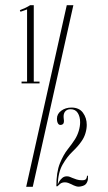

<svg xmlns="http://www.w3.org/2000/svg" viewBox="-20 -719 414 739"><path d="M80.8 0 237 -699H262.4L106.1 0ZM84.2 -398V-682.8Q78 -680.6 68.9 -677.2Q59.8 -673.8 58.8 -673.8L56.4 -679.8Q67.5 -684 77.9 -688.9Q88.4 -693.9 95.9 -699H110V-398ZM110 -405H132.2V-398H110ZM63 -405H84.2V-398H63ZM216.6 -238.6Q208 -236.4 203.6 -243.2Q199.2 -250 199.2 -262.2Q199.2 -280.8 215.8 -292.9Q232.2 -305 255 -305Q284.8 -305 299.3 -285Q313.9 -265 313.9 -238.4Q313.9 -222.8 308.8 -206Q303.8 -189.2 293.5 -174.9Q281 -156.4 259.8 -136.2Q238.5 -116.1 221.1 -85.8Q203.6 -55.5 202.1 -6.8L200.9 -6.5Q203 -11.6 207.4 -19.6Q211.9 -27.5 219.4 -33.9Q226.9 -40.4 237.2 -40.4Q243.1 -40.4 248.2 -38.5Q253.4 -36.6 258.5 -34.2Q265.9 -31.2 274.9 -28.2Q283.9 -25.2 296.1 -25.2Q305 -25.2 308.4 -27.6Q311.9 -30 313.3 -34.2Q314.8 -38.4 314.8 -42.6H318.5Q318.9 -40.5 318.6 -31.8Q318.4 -23 313 -13.9Q307.6 -4.8 292.4 -1.8Q281.8 0.9 272.4 -2.2Q263.1 -5.2 254.8 -9.8Q249.2 -12.5 242.9 -14.9Q236.6 -17.2 229.8 -17.2Q218.4 -17.2 211.1 -11.2Q203.9 -5.2 201 -2H196.9Q196.9 -56.5 210.4 -89.9Q223.9 -123.4 240.7 -144.4Q257.5 -165.5 268.8 -183.2Q278.2 -198.4 283.3 -215.7Q288.4 -233 288.4 -248.4Q288.4 -269.9 279.3 -284.2Q270.2 -298.6 251.8 -298.6Q237.8 -298.6 230.6 -289.7Q223.5 -280.8 225 -265.6Q226.1 -259.6 226.2 -253.8Q226.2 -247.9 224.3 -244Q222.4 -240.1 216.6 -238.6Z"/></svg>

Font: Emberly Black
Style: Regular
Weight: 900
Designer: Rajesh Rajput
Foundry: Rajesh Rajput
Version: Version 1.000